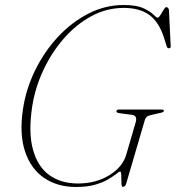

<svg xmlns="http://www.w3.org/2000/svg" viewBox="-20 -734 701 766"><path d="M473 -714Q524.5 -714 552 -701.2Q579.5 -688.5 591.8 -676Q604 -663.5 609 -663.5Q613.5 -663.5 620 -674Q626.5 -684.5 632.8 -695Q639 -705.5 643 -705.5Q652 -705.5 654 -694L661 -550Q662 -541.5 653.5 -541.5Q647.5 -541.5 645 -549.5L633.5 -586Q612.5 -649 573.8 -675.8Q535 -702.5 474 -702.5Q405.5 -702.5 344.5 -669.5Q283.5 -636.5 234.5 -580.2Q185.5 -524 152.8 -453.8Q120 -383.5 108.5 -309.5Q92.5 -204.5 111.8 -136.2Q131 -68 177.5 -35Q224 -2 290.5 -2Q362.5 -2 415.8 -34.8Q469 -67.5 483.5 -116.5L520.5 -243.5Q530.5 -273.5 505 -276L455.5 -282.5Q444 -284 444.5 -291Q444.5 -297 455.5 -297H625Q634 -297 634 -291.5Q632.5 -285.5 619 -283.5L582.5 -275Q562 -271.5 557.5 -254L483 0Q479 11.5 469 11.5Q465 11.5 464.5 -3.8Q464 -19 463.8 -34.2Q463.5 -49.5 459.5 -49.5Q455 -49.5 443.8 -40.2Q432.5 -31 412 -18.8Q391.5 -6.5 359.8 2.8Q328 12 283 12Q209.5 12 156.2 -24Q103 -60 79.8 -130Q56.5 -200 72 -301Q84 -379.5 120 -453.2Q156 -527 210.2 -585.8Q264.5 -644.5 331.8 -679.2Q399 -714 473 -714Z"/></svg>

Font: Fraunces 72pt Thin
Style: Italic
Weight: 100
Italic angle: -16°
Version: Version 1.000;[b76b70a41]